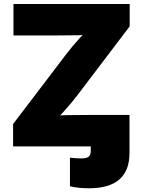

<svg xmlns="http://www.w3.org/2000/svg" viewBox="-20 -748 729 981"><path d="M337.4 203.6V57.6Q351.6 59.1 365.5 60.3Q379.4 61.5 394.5 61.5Q422.4 61.5 433.1 52.7Q443.8 43.9 443.8 22V0H641.6V33.7Q641.6 124 589.8 168.9Q538.1 213.9 435.1 213.9Q407.2 213.9 382.8 211.4Q358.4 209 337.4 203.6ZM46.9 0V-114.3L316.9 -469.2Q348.6 -511.2 387.5 -553.5Q426.3 -595.7 466.8 -637.7L480 -573.7Q427.7 -568.8 375.7 -567.9Q323.7 -566.9 271.5 -566.9H48.8V-727.5H642.6V-613.3L377.9 -264.6Q345.2 -221.2 304.9 -177.2Q264.6 -133.3 223.6 -89.8L210 -153.8Q266.1 -158.7 321.8 -159.7Q377.4 -160.6 433.1 -160.6H641.6V0Z"/></svg>

Font: Inter 16pt Black
Style: Regular
Weight: 900
Version: Version 4.001;git-66647c0bb